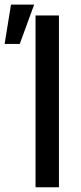

<svg xmlns="http://www.w3.org/2000/svg" viewBox="-24 -793 345 813"><path d="M225.6 -727.5V0H126.5V-727.5ZM-4.4 -606.9 22.5 -773.4H120.6L59.6 -606.9Z"/></svg>

Font: Inter Cardless Tabular
Style: Regular
Weight: 400
Designer: Rasmus Andersson
Foundry: rsms
Version: Version 4.000;git-4fc901f